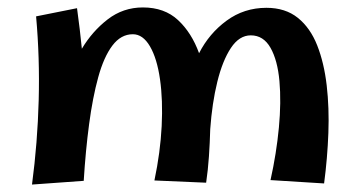

<svg xmlns="http://www.w3.org/2000/svg" viewBox="-20 -486 960 516"><path d="M205 0 66 10Q81 -103 84 -217Q87 -331 77 -442L187 -464Q195 -406 200 -355Q228 -402 269.5 -434Q311 -466 364 -466Q422 -466 458.5 -432Q495 -398 515 -343Q542 -396 589 -430.5Q636 -465 696 -465Q747 -465 780.5 -438Q814 -411 832.5 -364Q851 -317 858 -256.5Q865 -196 862.5 -128.5Q860 -61 851 7L707 -2Q723 -74 729.5 -143Q736 -212 731 -268Q726 -324 707 -357.5Q688 -391 654 -391Q623 -391 600.5 -357Q578 -323 564 -266Q550 -209 545 -139Q544 -102 541.5 -65.5Q539 -29 534 5L395 -1Q411 -77 414.5 -147Q418 -217 410 -273Q402 -329 383 -361.5Q364 -394 337 -394Q305 -394 282 -363.5Q259 -333 244 -278.5Q229 -224 219.5 -152.5Q210 -81 205 0Z"/></svg>

Font: Marhey
Style: Regular
Weight: 400
Designer: Nur Syamsi & Bustanul Arifin
Foundry: Namelatype
Version: Version 1.000; ttfautohint (v1.8.4.7-5d5b)